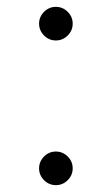

<svg xmlns="http://www.w3.org/2000/svg" viewBox="-20 -530 325 560"><path d="M177.5 -426.5Q163 -412 143 -412Q123 -412 108.5 -426.5Q94 -441 94 -461Q94 -481 108.5 -495.5Q123 -510 143 -510Q163 -510 177.5 -495.5Q192 -481 192 -461Q192 -441 177.5 -426.5ZM177.5 -4.5Q163 10 143 10Q123 10 108.5 -4.5Q94 -19 94 -39Q94 -59 108.5 -73.5Q123 -88 143 -88Q163 -88 177.5 -73.5Q192 -59 192 -39Q192 -19 177.5 -4.5Z"/></svg>

Font: Oakes Grotesk Light
Style: Regular
Weight: 300
Designer: Samuel Oakes
Foundry: Samuel Oakes
Version: Version 1.000;PS 001.000;hotconv 1.0.88;makeotf.lib2.5.64775